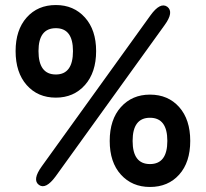

<svg xmlns="http://www.w3.org/2000/svg" viewBox="-20 -732 817 763"><path d="M202 -344Q130 -344 86 -394Q42 -444 42 -529Q42 -613 86 -662.5Q130 -712 202 -712Q273 -712 317.5 -662.5Q362 -613 362 -529Q362 -444 317.5 -394Q273 -344 202 -344ZM576 11Q505 11 460.5 -38Q416 -87 416 -172Q416 -257 460.5 -306.5Q505 -356 576 -356Q648 -356 692 -306.5Q736 -257 736 -172Q736 -87 692 -38Q648 11 576 11ZM201 -31Q162 22 135 3Q107 -17 146 -71L578 -671Q617 -725 645 -705Q672 -684 634 -632ZM576 -80Q645 -80 645 -172Q645 -264 576 -264Q507 -264 507 -172Q507 -80 576 -80ZM202 -436Q270 -436 270 -529Q270 -620 202 -620Q133 -620 133 -529Q133 -436 202 -436Z"/></svg>

Font: Zen Maru Gothic Black
Style: Regular
Weight: 900
Designer: Yoshimichi Ohira
Foundry: Positype
Version: Version 1.001